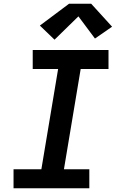

<svg xmlns="http://www.w3.org/2000/svg" viewBox="-20 -1001 640 1021"><path d="M52 0V-101H200L289 -634H154V-735H557V-634H409L320 -101H455V0ZM270 -790 192 -865 347 -981H465L576 -859L485 -796L397 -914Z"/></svg>

Font: Iosevka Curly Extended Oblique
Style: Bold
Weight: 700
Width: 7
Italic angle: -9°
Monospace: yes
Designer: Belleve Invis
Foundry: Belleve Invis
Version: Version 11.1.0; ttfautohint (v1.8.3)